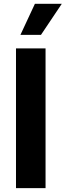

<svg xmlns="http://www.w3.org/2000/svg" viewBox="-20 -979 341 999"><path d="M217 -727.3H63.2V0H217ZM86.3 -797.6H193.2L301.5 -959.2H161.6Z"/></svg>

Font: Margiela Sans
Style: Bold
Weight: 700
Designer: Stefan Endress, Andreas Faust
Version: Version 1.100;FEAKit 1.0